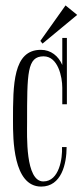

<svg xmlns="http://www.w3.org/2000/svg" viewBox="-20 -717 305 709"><path d="M227 -577H210V-477C196 -510 168 -533 131 -533C28 -533 28 -405 28 -270C28 -205 28 -28 132 -28C207 -28 226 -112 226 -174H209C211 -133 199 -47 140 -47C73 -47 80 -219 80 -263C80 -448 80 -509 141 -509C194 -509 210 -434 210 -393V-332H227ZM129 -566 137 -556 265 -662 222 -697Z"/></svg>

Font: Bigelow Rules
Style: Regular
Weight: 400
Designer: Astigmatic (AOETI)
Foundry: Astigmatic (AOETI)
Version: Version 1.000